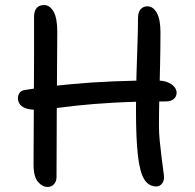

<svg xmlns="http://www.w3.org/2000/svg" viewBox="-20 -729 772 761"><path d="M600 10Q569 10 551.5 -18.5Q534 -47 526.5 -113.5Q519 -180 519 -293Q519 -368 521 -435Q523 -502 525 -558.5Q527 -615 527 -657Q527 -681 537.5 -692.5Q548 -704 564 -704Q587 -704 601.5 -678Q616 -652 616 -602Q616 -541 614.5 -473.5Q613 -406 611.5 -343.5Q610 -281 610 -233Q610 -202 613 -171.5Q616 -141 620 -109Q624 -77 629 -39Q633 -16 623.5 -3Q614 10 600 10ZM169 12Q147 12 129.5 -9.5Q112 -31 113 -84Q113 -136 113.5 -186.5Q114 -237 114 -289.5Q114 -342 114.5 -399Q115 -456 115 -521Q115 -586 115 -662Q115 -685 125 -697Q135 -709 155 -709Q177 -709 192 -683.5Q207 -658 207 -604Q207 -522 206 -442Q205 -362 205 -287.5Q205 -213 204.5 -147Q204 -81 204 -27Q204 -10 194 1Q184 12 169 12ZM124 -294Q96 -294 80 -300.5Q64 -307 57.5 -317.5Q51 -328 51 -340Q51 -351 57.5 -361Q64 -371 83 -373Q173 -387 258 -395Q343 -403 428 -406.5Q513 -410 599 -410Q628 -410 645.5 -402.5Q663 -395 671.5 -384Q680 -373 680 -362Q680 -346 668.5 -336.5Q657 -327 637 -327Q516 -327 430 -322Q344 -317 285.5 -310.5Q227 -304 189 -299Q151 -294 124 -294Z"/></svg>

Font: Shantell Sans
Style: Regular
Weight: 400
Designer: Stephen Nixon, Anya Danilova, Shantell Martin
Foundry: Arrow Type
Version: Version 1.008;[ac192a2d6]